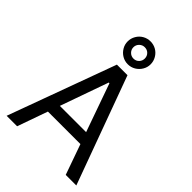

<svg xmlns="http://www.w3.org/2000/svg" viewBox="-272 -1073 1189 1189"><g transform="rotate(45 323.0 -478.0)"><path d="M17.6 0 276.4 -707H369.1L627.9 0H535.2L325.2 -592.8H319.3L109.4 0ZM503.9 -276.4V-199.2H141.6V-276.4ZM221.7 -855.5Q221.7 -882.8 235.4 -906.2Q249 -929.7 272 -942.9Q294.9 -956.1 322.3 -956.1Q349.6 -956.1 372.6 -942.9Q395.5 -929.7 409.2 -906.2Q422.9 -882.8 422.9 -855.5Q422.9 -829.1 409.2 -806.2Q395.5 -783.2 372.6 -769.5Q349.6 -755.9 322.3 -755.9Q294.9 -755.9 272 -769.5Q249 -783.2 235.4 -806.2Q221.7 -829.1 221.7 -855.5ZM372.1 -855.5Q372.1 -877 357.9 -891.1Q343.8 -905.3 322.3 -905.3Q301.8 -905.3 287.1 -890.6Q272.5 -876 272.5 -855.5Q272.5 -835 287.1 -820.3Q301.8 -805.7 322.3 -805.7Q343.8 -805.7 357.9 -820.3Q372.1 -835 372.1 -855.5Z"/></g></svg>

Font: WEMIX Pretendard Variable
Style: Regular
Weight: 400
Designer: Base glyphs from Inter by Rasmus Andersson; Hangeul glyphs from Noto Sans CJK(Source Han Sans) by Jang Soo-young and Kan
Foundry: Kil Hyung-jin
Version: Version 1.000;Glyphs 3.2 (3208)